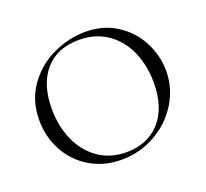

<svg xmlns="http://www.w3.org/2000/svg" viewBox="-92 -590 764 712"><g transform="rotate(-20 289.5 -234.0)"><path d="M37 -230Q37 -308 78 -365Q119 -422 181.5 -451Q244 -480 309 -480Q379 -480 432 -446Q485 -412 513.5 -357Q542 -302 542 -242Q542 -174 506 -115.5Q470 -57 408.5 -22.5Q347 12 275 12Q205 12 150.5 -21Q96 -54 66.5 -109.5Q37 -165 37 -230ZM484 -216Q484 -283 460 -338.5Q436 -394 389 -427Q342 -460 276 -460Q190 -460 142.5 -405Q95 -350 95 -254Q95 -186 119.5 -130Q144 -74 191 -41Q238 -8 302 -8Q385 -8 434.5 -63Q484 -118 484 -216Z"/></g></svg>

Font: Cormorant Unicase Light
Style: Regular
Weight: 300
Designer: Christian Thalmann (Catharsis Fonts)
Foundry: Catharsis Fonts
Version: Version 4.000